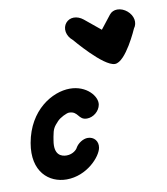

<svg xmlns="http://www.w3.org/2000/svg" viewBox="-66 -588 561 646"><g transform="rotate(-10 214.5 -265.5)"><path d="M228.1 -530.4C238.8 -530.4 250.2 -526.3 260.2 -518.2L314.4 -473.7L350 -519.1C356.6 -527.7 366.4 -531.8 377 -531.8C401.1 -531.8 424.5 -511.2 428.4 -489C430.3 -478.4 428.1 -467.7 421.5 -459.1C421.5 -459.1 375.5 -352.7 338 -352.7C298.7 -352.7 212.5 -456.8 211.8 -457.3C201.6 -465.6 195.4 -476.5 193.4 -487.4C189.2 -511.3 206.4 -530.4 228.1 -530.4ZM12.2 -140.2C-4.7 -44 50.7 1.7 110.8 1.7C180.2 1.7 230.9 -54.7 236.1 -84.5C240 -106.4 225.7 -123.6 203.9 -123.6C188.5 -123.6 170 -111.8 162 -97.3C159.8 -92 146.3 -77.8 124.5 -77.8C106.5 -77.8 81 -86.2 89.6 -135.5C90.3 -139.7 90.9 -143.6 91.5 -147.1C96.4 -174.8 100.9 -180.2 115.8 -196.4C126 -207.6 149.3 -218.3 156.7 -218.3C189.5 -218.3 183.2 -188.2 213.5 -188.2C235.3 -188.2 256.5 -205.5 260.4 -227.3C265.3 -255.3 230.5 -297.3 173.6 -297.3C114 -297.3 31.6 -249.7 12.2 -140.2Z"/></g></svg>

Font: TudorRose
Style: Oblique
Weight: 500
Italic angle: 10°
Version: Version 001.000